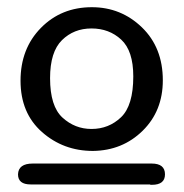

<svg xmlns="http://www.w3.org/2000/svg" viewBox="-20 -783 511 533"><path d="M30 -299Q31 -329 71 -329H401Q438 -329 438 -299Q438 -270 402 -270Q401 -270 398 -270L396 -271H65Q30 -271 30 -299ZM37 -559Q37 -648 93.5 -705.5Q150 -763 235 -763Q316 -763 374 -707Q432 -651 432 -560Q432 -475 376 -420Q320 -365 238 -364Q156 -364 96.5 -416.5Q37 -469 37 -559ZM119 -566Q119 -488 153.5 -456.5Q188 -425 234 -425Q282 -425 316 -457.5Q350 -490 350 -571Q350 -642 316.5 -673Q283 -704 234 -704Q185 -704 152 -671.5Q119 -639 119 -566Z"/></svg>

Font: Coval
Style: Light
Weight: 300
Foundry: Context Ltd
Version: Version 001.000